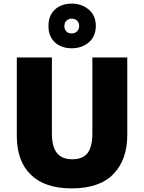

<svg xmlns="http://www.w3.org/2000/svg" viewBox="-20 -1032 797 1062"><path d="M684 -284Q684 -149 607.5 -69.5Q531 10 376 10Q228 10 150.5 -65.5Q73 -141 73 -280V-714H267V-295Q267 -219 295.5 -185Q324 -151 379 -151Q438 -151 464.5 -185.5Q491 -220 491 -296V-714H684ZM377 -765Q319 -765 283.5 -798Q248 -831 248 -888Q248 -946 283.5 -979Q319 -1012 377 -1012Q432 -1012 471 -979Q510 -946 510 -889Q510 -831 471.5 -798Q433 -765 377 -765ZM377 -847Q394 -847 406 -858.5Q418 -870 418 -888Q418 -907 406 -918Q394 -929 377 -929Q360 -929 348 -918Q336 -907 336 -888Q336 -870 346.5 -858.5Q357 -847 377 -847Z"/></svg>

Font: Noto Sans Meetei Mayek Black
Style: Regular
Weight: 900
Designer: Monotype Design Team and Neelakash Kshetrimayum
Foundry: Monotype Imaging Inc.
Version: Version 2.002; ttfautohint (v1.8.4.7-5d5b)